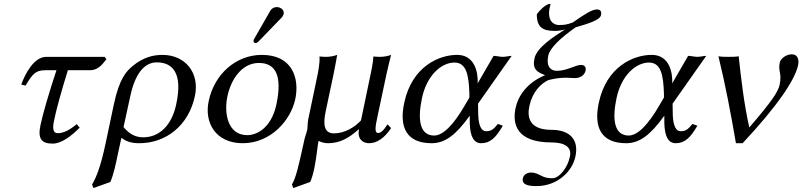

<svg xmlns="http://www.w3.org/2000/svg" viewBox="-20 -718 4079 976"><path d="M215 -429C152 -429 107 -341 88 -288L110 -283C146 -344 162 -361 211 -361H267C231 -253 197 -137 186 -83C170 -10 193 12 248 12C292 12 341 -25 385 -69L370 -87C320 -45 290 -41 273 -41C252 -41 245 -61 255 -106C266 -161 291 -251 325 -361H437C474 -361 495 -383 521 -417L512 -429Z M541 207C558 167 568 119 580 61L597 -17C621 0 645 10 688 10C822 10 939 -78 971 -231C995 -345 925 -439 805 -439C758 -439 707 -426 655 -383C623 -356 587 -322 558 -184L517 10C491 134 468 186 448 220L455 238ZM876 -189C854 -82 791 -20 708 -20C663 -20 633 -42 608 -72L642 -228C673 -374 734 -401 777 -401C857 -401 910 -347 876 -189Z M1041 -205C1017 -95 1076 10 1214 10C1357 10 1458 -107 1481 -214C1503 -318 1468 -439 1311 -439C1180 -439 1070 -342 1041 -205ZM1296 -398C1381 -398 1416 -334 1385 -187C1358 -63 1282 -31 1237 -31C1133 -31 1119 -151 1136 -228C1154 -315 1210 -398 1296 -398ZM1387 -682C1374 -682 1362 -676 1355 -665L1273 -522C1271 -519 1269 -515 1269 -512C1267 -505 1272 -499 1280 -499C1284 -499 1290 -503 1294 -507L1412 -629C1417 -634 1420 -642 1422 -647C1426 -667 1407 -682 1387 -682Z M1945 -343C1952 -375 1968 -439 1968 -439C1952 -433 1931 -429 1912 -429C1899 -429 1883 -430 1878 -431C1877 -399 1866 -350 1860 -322L1815 -106C1786 -73 1732 -40 1678 -40C1625 -40 1622 -89 1636 -154L1676 -343C1683 -375 1694 -439 1694 -439C1678 -433 1657 -429 1638 -429C1625 -429 1609 -430 1604 -431C1607 -399 1597 -350 1591 -322L1547 -112C1543 -93 1544 -70 1542 -59C1537 -38 1529 -20 1524 7C1497 131 1484 186 1464 220L1471 238L1557 207C1566 186 1573 161 1578 136C1589 83 1594 24 1598 5C1599 1 1600 -1 1600 -2C1611 5 1630 10 1648 10C1709 10 1756 -18 1805 -62C1795 -14 1822 10 1856 10C1895 10 1934 -15 1968 -67L1950 -86C1928 -52 1915 -42 1902 -42C1884 -42 1886 -68 1900 -131Z M2410 -191 2581 -434C2568 -434 2551 -429 2536 -429C2521 -429 2504 -434 2489 -434L2408 -294C2408 -294 2420 -439 2303 -439C2212 -439 2074 -380 2035 -196C2008 -72 2046 10 2174 10C2242 10 2297 -31 2368 -130V-91C2370 -23 2389 10 2426 10C2470 10 2500 -16 2536 -79L2511 -88C2487 -58 2475 -51 2450 -51C2427 -51 2413 -80 2411 -133ZM2366 -222 2342 -181C2287 -86 2233 -29 2187 -29C2113 -29 2102 -111 2125 -219C2149 -334 2223 -400 2290 -400C2350 -400 2363 -339 2366 -243Z M2852 -568C2796 -533 2708 -476 2697 -421C2685 -368 2709 -351 2751 -336C2656 -296 2614 -229 2601 -170C2583 -86 2607 6 2783 6C2848 6 2888 28 2877 78C2866 134 2823 188 2788 188C2768 188 2749 185 2733 176C2715 167 2699 159 2680 159C2659 159 2642 170 2638 188C2631 221 2665 228 2707 228C2813 228 2889 154 2905 78C2925 -14 2870 -58 2784 -58C2669 -58 2659 -123 2671 -179C2686 -249 2728 -293 2768 -311C2796 -318 2825 -323 2857 -323C2871 -323 2887 -321 2902 -321C2927 -321 2951 -333 2957 -360C2960 -377 2951 -388 2934 -388C2904 -388 2864 -358 2810 -358C2780 -358 2755 -380 2767 -435C2775 -474 2830 -526 2906 -579C2971 -598 3030 -616 3035 -641C3039 -659 3033 -670 3014 -670C2990 -670 2955 -648 2892 -604C2859 -591 2843 -591 2820 -591C2793 -591 2761 -614 2774 -678C2776 -685 2778 -692 2779 -698H2770C2745 -688 2726 -668 2709 -646C2708 -579 2740 -561 2798 -561C2818 -561 2828 -562 2852 -568Z M3399 -191 3570 -434C3557 -434 3540 -429 3525 -429C3510 -429 3493 -434 3478 -434L3397 -294C3397 -294 3409 -439 3292 -439C3201 -439 3063 -380 3024 -196C2997 -72 3035 10 3163 10C3231 10 3286 -31 3357 -130V-91C3359 -23 3378 10 3415 10C3459 10 3489 -16 3525 -79L3500 -88C3476 -58 3464 -51 3439 -51C3416 -51 3402 -80 3400 -133ZM3355 -222 3331 -181C3276 -86 3222 -29 3176 -29C3102 -29 3091 -111 3114 -219C3138 -334 3212 -400 3279 -400C3339 -400 3352 -339 3355 -243Z M3789 -70C3763 -184 3747 -318 3735 -432C3721 -429 3698 -429 3684 -429C3668 -429 3647 -429 3632 -432C3668 -285 3696 -136 3721 10H3755C3932 -179 4022 -313 4037 -387C4043 -415 4035 -442 4005 -442C3974 -442 3948 -418 3944 -401C3939 -377 3942 -365 3944 -352C3947 -337 3950 -321 3943 -286C3935 -251 3902 -201 3789 -70Z"/></svg>

Font: Libertinus Sans
Style: Italic
Weight: 400
Italic angle: -12°
Designer: Philipp H. Poll, Khaled Hosny
Foundry: Caleb Maclennan
Version: Version 7.050;RELEASE